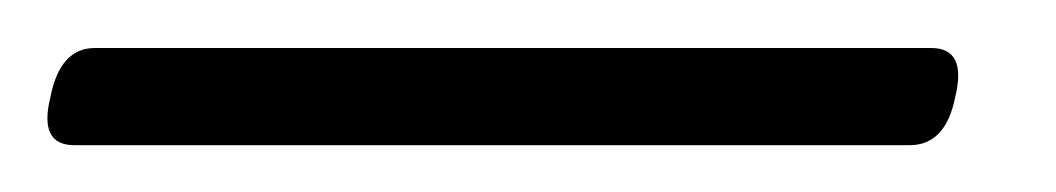

<svg xmlns="http://www.w3.org/2000/svg" viewBox="-49 36 440 80"><path d="M-28 76.5Q-24 56 -9.5 56H339Q354 56 349 76.5Q345 96.5 330 96.5H-18Q-33 96.5 -28 76.5Z"/></svg>

Font: Fraunces 144pt S100 Light
Style: Italic
Weight: 300
Italic angle: -16°
Version: Version 1.000; ttfautohint (v1.8.3)